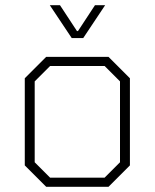

<svg xmlns="http://www.w3.org/2000/svg" viewBox="-20 -716 593 736"><path d="M75 -82V-416L157 -498H396L478 -416V-82L396 0H157ZM381 -35 440 -94V-404L381 -463H172L113 -404V-94L172 -35ZM171 -696H210L275 -597H279L344 -696H383L299 -570H255Z"/></svg>

Font: Chakra Petch ExtraLight
Style: Regular
Weight: 275
Designer: Katatrad Aksorn Co.,Ltd.
Foundry: Cadson Demak Co.,Ltd.
Version: Version 1.000; ttfautohint (v1.6)